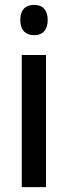

<svg xmlns="http://www.w3.org/2000/svg" viewBox="-20 -765 277 785"><path d="M120 -745C84 -745 63 -725 63 -683C63 -642 85 -621 120 -621C154 -621 175 -642 175 -683C175 -724 155 -745 120 -745ZM168 -540H69V0H168Z"/></svg>

Font: Noto Sans Gurmukhi UI Condensed Medium
Style: Regular
Weight: 500
Width: 3
Designer: Jelle Bosma - Monotype Design Team
Foundry: Monotype Imaging Inc.
Version: Version 2.004